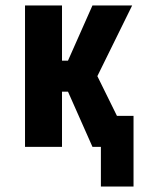

<svg xmlns="http://www.w3.org/2000/svg" viewBox="-20 -540 540 706"><path d="M471 146H351V0H320L230 -203H208V0H72V-520H208V-317H230L320 -520H466L338 -260L410 -114H471Z"/></svg>

Font: Iosevka Term Curly Heavy
Style: Regular
Weight: 900
Designer: Belleve Invis
Foundry: Belleve Invis
Version: Version 32.3.0